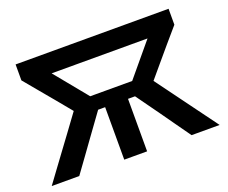

<svg xmlns="http://www.w3.org/2000/svg" viewBox="-116 -897 1284 1081"><g transform="rotate(-20 526.0 -356.5)"><path d="M23 0Q46.5 -32 78 -75Q109.5 -117.5 142.5 -162.5Q175.5 -207.5 204.5 -246.5L284 -355L213.5 -440.5Q177 -484 140.5 -528Q104 -572 66 -617.5V-713H982.5V-617.5Q943.5 -572.5 906 -528.5Q868.5 -484 831.5 -440.5L764 -360.5L848.5 -245.5Q876.5 -207 909.5 -162.5Q942.5 -117.5 974 -74.8Q1005.5 -32 1029 0H861Q826 -49 795.5 -92Q765 -135 736 -176L636.5 -314.5H594.5V0H457.5V-314.5H415.5L317 -178.5Q286 -135.5 254.8 -92.2Q223.5 -49 188 0ZM399.5 -401H651L814 -596.5H239.5Z"/></g></svg>

Font: Heraclito SemiBold
Style: Regular
Weight: 600
Designer: Kostas Bartsokas (font) & Cristiano Sobral (main changes)
Foundry: Kostas Bartsokas (font) & Cristiano Sobral (main changes)
Version: Version 1.00;July 8, 2020;FontCreator 13.0.0.2655 64-bit